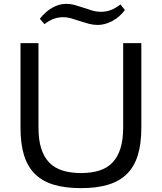

<svg xmlns="http://www.w3.org/2000/svg" viewBox="-20 -963 837 993"><path d="M186 -866Q217 -905 252 -924Q287 -943 321 -943Q346 -943 369 -936.5Q392 -930 413.5 -922.5Q435 -915 457 -908.5Q479 -902 503 -902Q529 -902 553 -911Q577 -920 603 -940L626 -911Q597 -873 559.5 -853.5Q522 -834 485 -834Q462 -834 439.5 -840Q417 -846 394.5 -853.5Q372 -861 350 -867.5Q328 -874 306 -874Q282 -874 259 -866Q236 -858 210 -838ZM399 10Q316 10 257 -8Q198 -26 160 -64Q122 -102 104 -161Q86 -220 86 -303V-740H179V-304Q179 -240 193 -195.5Q207 -151 234.5 -122.5Q262 -94 303.5 -81Q345 -68 399 -68Q453 -68 494 -81Q535 -94 562 -122.5Q589 -151 603 -195.5Q617 -240 617 -304V-740H711V-303Q711 -220 693 -161Q675 -102 637 -64Q599 -26 540 -8Q481 10 399 10Z"/></svg>

Font: Encode Sans Wide
Style: Regular
Weight: 400
Designer: Pablo Impallari, Andres Torresi
Foundry: Pablo Impallari, Andres Torresi
Version: Version 1.000; ttfautohint (v1.00) -l 8 -r 50 -G 200 -x 14 -